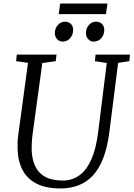

<svg xmlns="http://www.w3.org/2000/svg" viewBox="-20 -1050 751 1080"><path d="M644.5 -696.5 595 -306Q584 -220.5 560.5 -160Q537 -99.5 502 -62.2Q467 -25 421.5 -7.5Q376 10 320.5 10Q239 10 186.2 -16.8Q133.5 -43.5 107.2 -93.2Q81 -143 79 -210.5Q78.5 -229 79 -249Q79.5 -269 82.5 -290L137.5 -696.5L70.5 -706L74.5 -743H298L293.5 -706L218 -695.5L163.5 -296.5Q160 -271 159 -249Q158 -227 158 -206Q160 -154 178 -115.2Q196 -76.5 233.8 -55.5Q271.5 -34.5 333 -34.5Q386 -34.5 426.5 -63.8Q467 -93 493.8 -153.2Q520.5 -213.5 532 -306L580.5 -695.5L514 -706L517.5 -743H711L707.5 -706ZM332 -816Q314 -816 301 -830Q288 -844 288.5 -865.5Q289.5 -892 306 -910Q322.5 -928 345.5 -928Q367.5 -928 379.8 -914.5Q392 -901 391.5 -881.5Q391 -853 374 -834.5Q357 -816 332 -816ZM506.5 -816Q488.5 -816 475.8 -830Q463 -844 463.5 -865.5Q464.5 -892 480.5 -910Q496.5 -928 520 -928Q542 -928 554.5 -914.5Q567 -901 566.5 -881.5Q566 -853 549 -834.5Q532 -816 506.5 -816ZM318.5 -1030H584.5L576 -970.5H310.5Z"/></svg>

Font: Merriweather 36pt Light
Style: Italic
Weight: 300
Italic angle: -7.8°
Version: Version 2.101